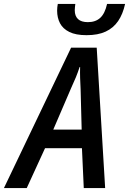

<svg xmlns="http://www.w3.org/2000/svg" viewBox="-81 -958 657 978"><path d="M-61 0 281.2 -715.3H411.6L454.6 0H345.7L336.4 -203.1H148.4L55.2 0ZM190.4 -297.9H335L329.6 -503.4Q328.1 -532.2 327.1 -561.3Q326.2 -590.3 327.1 -616.7H324.7Q316.4 -591.3 305.2 -563.7Q293.9 -536.1 279.8 -505.9ZM359.9 -778.8Q305.2 -778.8 272.2 -795.2Q239.3 -811.5 224.6 -839.6Q210 -867.7 210 -903.8Q210 -911.6 210.9 -921.1Q211.9 -930.7 213.4 -938H302.7Q301.8 -929.7 300.8 -921.6Q299.8 -913.6 299.8 -905.8Q299.8 -876.5 316.4 -860.8Q333 -845.2 366.7 -845.2Q405.8 -845.2 429.7 -867.2Q453.6 -889.2 464.4 -938H556.2Q544.9 -886.2 520.8 -850.8Q496.6 -815.4 457.3 -797.1Q418 -778.8 359.9 -778.8Z"/></svg>

Font: Open Sans SemiCondensed SemiBold
Style: Italic
Weight: 600
Width: 4
Italic angle: -12°
Designer: Monotype Design Team
Foundry: Monotype Imaging Inc.
Version: Version 3.000